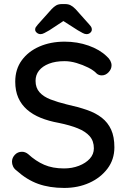

<svg xmlns="http://www.w3.org/2000/svg" viewBox="-20 -915 625 945"><path d="M296 10Q224 10 168 -10Q112 -30 61 -76Q50 -84 44.5 -95.5Q39 -107 39 -119Q39 -138 53 -153Q67 -168 88 -168Q104 -168 118 -157Q156 -122 197.5 -104Q239 -86 295 -86Q335 -86 368.5 -99Q402 -112 422 -134Q442 -156 442 -185Q442 -221 421.5 -244.5Q401 -268 362.5 -283.5Q324 -299 270 -310Q220 -319 180.5 -335Q141 -351 113 -375.5Q85 -400 70 -434Q55 -468 55 -513Q55 -574 87 -618Q119 -662 174 -686Q229 -710 298 -710Q361 -710 416 -690.5Q471 -671 505 -638Q529 -617 529 -593Q529 -575 514.5 -559.5Q500 -544 481 -544Q467 -544 457 -552Q441 -569 414 -582.5Q387 -596 356.5 -605Q326 -614 298 -614Q253 -614 221 -601.5Q189 -589 172 -567.5Q155 -546 155 -517Q155 -483 174.5 -461Q194 -439 229 -425.5Q264 -412 309 -401Q364 -389 407.5 -374Q451 -359 481 -335.5Q511 -312 527 -277Q543 -242 543 -190Q543 -130 509 -85Q475 -40 419.5 -15Q364 10 296 10ZM308 -822 223 -766Q209 -758 198.5 -752.5Q188 -747 180 -747Q169 -747 161 -754Q153 -761 153 -769Q153 -776 156 -781Q159 -786 166 -794L234 -870Q245 -882 256.5 -888.5Q268 -895 285 -895H300Q317 -895 328.5 -888.5Q340 -882 352 -870L419 -795Q427 -786 429.5 -781Q432 -776 432 -769Q432 -761 424.5 -754Q417 -747 406 -747Q397 -747 387 -752.5Q377 -758 363 -766L277 -821Z"/></svg>

Font: Quicksand Light SemiBold
Style: Regular
Weight: 600
Version: Version 3.006